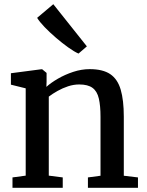

<svg xmlns="http://www.w3.org/2000/svg" viewBox="-20 -895 700 915"><path d="M102.5 -58V-474L32 -491.5V-546L177 -565H181L202 -547.5V-506L201 -481Q222.5 -500.5 256 -520Q289.5 -539.5 329 -552.5Q368.5 -565.5 407.5 -565.5Q470 -565.5 505.2 -541.8Q540.5 -518 555.2 -467.8Q570 -417.5 570 -339V-57.5L637.5 -49.5V0H399V-49.5L459 -57.5V-338Q459 -391 451 -425.5Q443 -460 421 -476.2Q399 -492.5 357.5 -492.5Q331 -492.5 304.5 -483.8Q278 -475 254 -461.5Q230 -448 212.5 -434.5V-58L279 -49.5V0H39.5V-49.5ZM353.5 -640Q334 -648.5 305.5 -668.8Q277 -689 246.8 -715Q216.5 -741 192.2 -766.2Q168 -791.5 157 -810L234 -875L394 -674L354.5 -640Z"/></svg>

Font: Merriweather 24pt Medium
Style: Regular
Weight: 500
Designer: Eben Sorkin
Foundry: Eben Sorkin
Version: Version 2.100